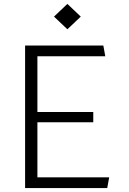

<svg xmlns="http://www.w3.org/2000/svg" viewBox="-20 -963 660 983"><path d="M108.5 0H529L539 -55H171.5V-337H457.5V-389.5H171.5V-675H519L509 -730H108.5ZM256.5 -878 325 -813 393.5 -878 325 -943Z"/></svg>

Font: Monaspace Krypton ExtraLight
Style: Regular
Weight: 200
Designer: Riley Cran & the Lettermatic Team
Foundry: Lettermatic
Version: Version 1.101 (Monaspace Krypton)